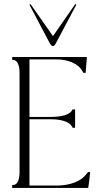

<svg xmlns="http://www.w3.org/2000/svg" viewBox="-20 -925 528 945"><path d="M413.1 -78.1H423.8Q419.9 -37.1 415 -5.9Q415 -2 414.1 0H413.1H335.9H125H100.6H76.2H40V-14.6H44.9Q59.6 -14.6 67.9 -31.5Q76.2 -48.3 76.2 -78.1V-566.4Q76.2 -596.2 67.9 -613Q59.6 -629.9 44.9 -629.9H40V-644.5H76.2H100.6H125H329.1H403.3H407.2V-638.7Q406.2 -628.9 404.3 -602.5Q402.3 -576.2 401.4 -566.4H390.6L384.8 -576.2Q370.1 -602.5 335.4 -617.7Q300.8 -632.8 254.9 -632.8H125V-349.6H232.4Q271.5 -349.6 298.3 -357.9Q325.2 -366.2 334 -380.9L337.9 -386.7H349.6V-349.6V-343.8V-337.9V-295.9H337.9L334 -302.7Q325.2 -318.8 298.1 -328.4Q271 -337.9 232.4 -337.9H125V-11.7H264.6Q311 -12.7 348.4 -27.3Q385.7 -42 405.3 -68.4ZM240.7 -747.1 129.9 -905.3 125 -901.4 225.6 -710.9Q233.9 -698.2 240.2 -698.2Q248 -698.2 254.9 -711.9L355.5 -901.4L350.6 -905.3Z"/></svg>

Font: Elaris
Style: Regular
Weight: 500
Version: Version 1.0